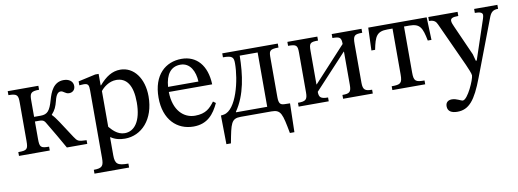

<svg xmlns="http://www.w3.org/2000/svg" viewBox="-58 -816 3727 1382"><g transform="rotate(-10 1805.0 -125.0)"><path d="M255 0V-28C194 -28 186 -36 186 -97V-224H215C237 -224 251 -222 263 -201C302 -136 350 -54 380 0H529V-27C467 -29 463 -33 440 -67C362 -185 344 -219 314 -249V-251C341 -281 350 -303 361 -345C372 -391 388 -405 405 -405C427 -405 436 -382 464 -382C493 -382 509 -402 509 -427C509 -463 478 -482 441 -482C366 -482 340 -413 324 -356C303 -282 284 -258 234 -258H186V-377C186 -429 193 -444 255 -444V-473H31V-444C97 -444 102 -429 102 -377V-97C102 -36 94 -28 30 -28V0Z M796 220V191C718 191 699 178 699 113V-18H703C732 2 766 10 804 10C924 10 1023 -91 1023 -261C1023 -392 954 -485 855 -485C796 -485 748 -454 700 -398H697V-482H672L546 -454V-425C546 -425 565 -427 578 -427C611 -427 616 -414 616 -376V119C616 175 606 192 543 192V220ZM809 -29C753 -29 718 -74 699 -95V-356C718 -381 761 -417 814 -417C888 -417 932 -359 932 -233C932 -94 879 -29 809 -29Z M1305 10C1408 10 1456 -53 1492 -129L1473 -143C1441 -101 1410 -65 1329 -65C1247 -65 1174 -130 1172 -266H1489C1484 -406 1412 -485 1303 -485C1186 -485 1092 -405 1092 -238C1092 -77 1185 10 1305 10ZM1173 -303C1180 -394 1218 -445 1288 -445C1359 -445 1392 -377 1395 -303Z M1548 176C1575 33 1581 0 1651 0H1876C1945 0 1952 32 1979 176H2012L2017 -34L1977 -35C1948 -36 1935 -45 1935 -94V-364C1935 -367 1935 -370 1935 -374C1935 -430 1935 -444 2005 -444V-473H1599V-444C1668 -444 1677 -431 1677 -386C1677 -263 1627 -54 1534 -37C1525 -35 1519 -35 1512 -34L1515 176ZM1623 -42C1699 -152 1718 -296 1720 -435H1851V-38H1623Z M2294 0V-28C2240 -28 2228 -41 2228 -81L2462 -333H2464V-91C2464 -38 2452 -28 2399 -28V0H2616V-28C2565 -28 2549 -38 2549 -91V-374C2549 -436 2560 -444 2617 -444V-473H2399V-444C2453 -444 2464 -437 2464 -389L2230 -135H2228V-379C2228 -436 2235 -444 2294 -444V-473H2075V-444C2137 -444 2144 -435 2144 -381V-91C2144 -38 2130 -28 2074 -28V0Z M2999 0V-28C2934 -28 2921 -36 2921 -100V-436H2960C3038 -436 3053 -403 3072 -307H3099L3093 -473H2666L2660 -307H2687C2706 -402 2721 -436 2800 -436H2837V-100C2837 -36 2824 -28 2759 -28V0Z M3194 235C3279 235 3327 175 3385 22L3541 -388C3555 -427 3570 -444 3610 -444V-473H3440V-444C3473 -444 3496 -439 3496 -419C3496 -412 3493 -401 3491 -394L3394 -104H3387L3374 -153L3276 -373C3270 -387 3262 -404 3262 -417C3262 -434 3274 -443 3319 -443V-473H3105V-444C3141 -444 3155 -431 3165 -408L3312 -87C3324 -60 3342 -18 3342 -5C3342 24 3282 162 3246 162C3232 162 3203 140 3169 140C3143 140 3123 153 3123 183C3123 221 3153 235 3194 235Z"/></g></svg>

Font: STIX Two Text
Style: Regular
Weight: 400
Designer: Ross Mills, John Hudson & Paul Hanslow, Tiro Typeworks Ltd; with prior portions MicroPress Inc., and Coen Hoffman.
Foundry: Tiro Typeworks Ltd
Version: Version 2.13 b171